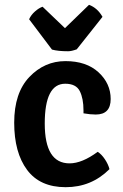

<svg xmlns="http://www.w3.org/2000/svg" viewBox="-20 -764 512 798"><path d="M327 -293Q327 -299 327 -305Q327 -355 311.5 -385.5Q296 -416 251 -416Q166 -416 166 -250.5Q166 -85 269 -85Q321 -85 386 -133Q402 -123 416 -102Q430 -81 435 -61Q360 14 253 14Q146 14 92.5 -58Q39 -130 39 -254Q39 -378 102 -444Q165 -510 252 -510Q339 -510 389.5 -463.5Q440 -417 440 -352.5Q440 -288 378 -288Q355 -288 327 -293ZM157 -736 250 -647 350 -744Q385 -731 406 -694L299 -559Q277 -551 263 -551Q221 -551 196 -558L101 -684Q109 -702 125.5 -716.5Q142 -731 157 -736Z"/></svg>

Font: Signika Negative
Style: Semibold
Weight: 600
Designer: Anna Giedrys
Foundry: Anna Giedrys
Version: Version 1.001